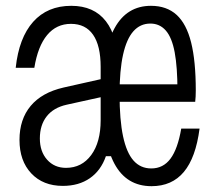

<svg xmlns="http://www.w3.org/2000/svg" viewBox="-20 -626 740 660"><path d="M501 14Q415 14 373.5 -63Q332 -140 332 -302Q332 -453 374 -529.5Q416 -606 499 -606Q553 -606 587 -575Q621 -544 637 -480Q653 -416 653 -315Q653 -306 652.5 -294.5Q652 -283 651 -276H371V-336H613L590 -314Q590 -395 580.5 -446Q571 -497 550 -521Q529 -545 497 -545Q462 -545 438.5 -518.5Q415 -492 403 -438Q391 -384 391 -302Q391 -214 403 -157.5Q415 -101 439 -74Q463 -47 500 -47Q541 -47 566 -80.5Q591 -114 603 -184H666Q653 -84 612 -35Q571 14 501 14ZM336 -356V-294L209 -266Q164 -256 140.5 -226Q117 -196 117 -150Q117 -105 142 -77Q167 -49 207 -49Q261 -49 293.5 -93Q326 -137 326 -213V-396Q326 -469 300 -506.5Q274 -544 224 -544Q174 -544 142 -505.5Q110 -467 98 -393H34Q45 -496 94 -551Q143 -606 225 -606Q303 -606 344 -553Q385 -500 385 -402V-119L373 -89H344Q327 -40 289 -13.5Q251 13 196 13Q128 13 87.5 -30Q47 -73 47 -145Q47 -216 85.5 -262Q124 -308 198 -325Z"/></svg>

Font: Martian Mono SemiExpanded ExtraLight
Style: Regular
Weight: 250
Monospace: yes
Version: Version 0.930